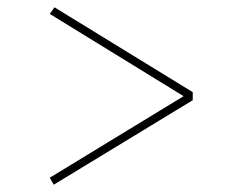

<svg xmlns="http://www.w3.org/2000/svg" viewBox="-20 -547 622 525"><path d="M127 -42 116 -61 482 -284 116 -509 129 -527 507 -295V-273Z"/></svg>

Font: Literata 72pt Black
Style: Regular
Weight: 900
Designer: Latin by Veronika Burian and Jose Scaglione. Greek by Irene Vlachou. Cyrillic by Vera Evstafieva.
Foundry: TypeTogether
Version: Version 3.002